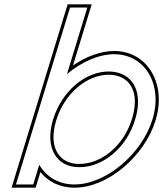

<svg xmlns="http://www.w3.org/2000/svg" viewBox="-20 -834 755 889"><path d="M145.9 -281 292 -759 304.3 -799H384.3L372 -759L290.1 -490.9C356.8 -546.8 435.6 -582.5 508.2 -583C653.2 -583 735.5 -440 685.9 -281C637 -121 469.6 21 323.9 20C251.1 20 194.2 -15.5 161.8 -71.2L146.1 -20L133.9 20H53.9L66.1 -20ZM225.9 -281C186.2 -151 240 -59 348.3 -60C457.3 -60 566.9 -150 605.9 -281C645.7 -411 593.5 -502 483.8 -503C374.8 -503 266 -412 225.9 -281ZM293.2 -814 33.6 35H145L167.1 -37.2C204.1 8.1 258.3 35 323.8 35C478.2 36.1 649.7 -111.2 700.2 -276.5C710.5 -309.4 715.4 -341.7 715.4 -372.6C715.5 -497.5 634 -598 508.2 -598C444.3 -597.6 376.6 -571.1 318 -530.9L404.6 -814ZM240.3 -276.6C278.8 -402.8 383.2 -488 483.7 -488C499.1 -487.9 513.3 -485.7 525.8 -482C592.3 -462 624 -391.5 591.6 -285.3C554 -159.3 449.1 -75 348.3 -75C332.3 -74.9 318.1 -76.9 305.4 -80.7C240.4 -100.3 208 -171.2 240.3 -276.6Z"/></svg>

Font: Nordica Plus
Style: NordicaClassicLightOblOl
Weight: 300
Version: Version 1.01